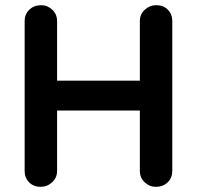

<svg xmlns="http://www.w3.org/2000/svg" viewBox="-20 -720 759 740"><path d="M139 -700Q163 -700 181.5 -682.5Q200 -665 200 -639V-61Q200 -35 181 -17.5Q162 0 137 0Q109 0 92 -17.5Q75 -35 75 -61V-639Q75 -665 93 -682.5Q111 -700 139 -700ZM582 -700Q610 -700 627 -682.5Q644 -665 644 -639V-61Q644 -35 626.5 -17.5Q609 0 580 0Q556 0 537.5 -17.5Q519 -35 519 -61V-639Q519 -665 538 -682.5Q557 -700 582 -700ZM136 -409H582V-294H136Z"/></svg>

Font: Quicksand Light
Style: Bold
Weight: 700
Version: Version 3.004